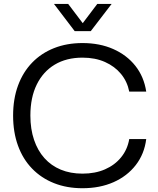

<svg xmlns="http://www.w3.org/2000/svg" viewBox="-20 -958 811 986"><path d="M403.6 8.6Q323.1 8.6 257.6 -17.4Q192.1 -43.3 144.8 -92.2Q97.4 -141.1 72.4 -210.1Q47.3 -279 47.3 -364.3Q47.3 -450.3 72.7 -519.1Q98.1 -587.9 145.1 -636.4Q192.1 -685 257.6 -710.9Q323.1 -736.9 403.6 -736.9Q492 -736.9 561.4 -706.2Q630.9 -675.6 675.1 -619.9Q719.3 -564.1 730.9 -487.7H643.7Q633.6 -539.3 601.4 -578.3Q569.3 -617.3 519.2 -639.6Q469.1 -662 403.6 -662Q321 -662 261.1 -626.1Q201.3 -590.3 168.6 -523.6Q136 -457 136 -364.3Q136 -295.3 154.8 -239.9Q173.6 -184.4 208.3 -145.8Q243 -107.1 292.3 -86.7Q341.6 -66.3 403.6 -66.3Q468.6 -66.3 519.1 -88.3Q569.7 -110.3 602.1 -150.4Q634.6 -190.4 643.7 -243.7H730.9Q721.4 -167.3 677.3 -110.4Q633.1 -53.4 563 -22.4Q492.9 8.6 403.6 8.6ZM363.6 -798.1 257.1 -937.9H330.1L404.9 -839L479.6 -937.9H553.3L446.1 -798.1Z"/></svg>

Font: Mona Sans ExtraLight
Style: Regular
Weight: 200
Designer: Deni Anggara
Foundry: GitHub
Version: Version 2.000